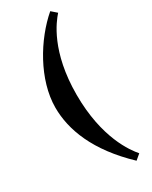

<svg xmlns="http://www.w3.org/2000/svg" viewBox="-232 -758 803 1013"><g transform="rotate(-30 169.0 -251.5)"><path d="M44 -252C44 -118 102 40 275 204L307 177C274 139 175 8 175 -255C175 -518 275 -643 307 -679L275 -707C156 -605 44 -422 44 -252Z"/></g></svg>

Font: Libertinus Sans
Style: Bold
Weight: 700
Designer: Philipp H. Poll, Khaled Hosny
Foundry: Caleb Maclennan
Version: Version 7.050;RELEASE